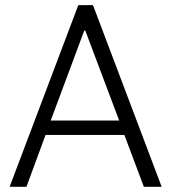

<svg xmlns="http://www.w3.org/2000/svg" viewBox="-20 -721 660 741"><path d="M305.2 -603 175.8 -255.9H439.9L309.1 -603ZM282.2 -701.2H338.9L604 0H535.2L460 -200.2H155.8L82 0H17.1Z"/></svg>

Font: LT Hoop Light
Style: Regular
Weight: 300
Designer: Daniel Lyons
Foundry: LyonsType
Version: Version 1.000